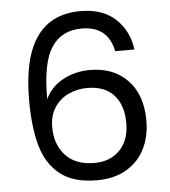

<svg xmlns="http://www.w3.org/2000/svg" viewBox="-53 -786 740 836"><g transform="rotate(-5 317.5 -368.0)"><path d="M465 -551Q443 -662 328 -662Q239 -662 195 -593.5Q151 -525 152 -368Q175 -420 228.5 -449.5Q282 -479 348 -479Q451 -479 512.5 -415Q574 -351 574 -238Q574 -170 547.5 -116Q521 -62 467.5 -30Q414 2 338 2Q235 2 177 -44Q119 -90 96 -171Q73 -252 73 -371Q73 -738 329 -738Q427 -738 483 -685Q539 -632 549 -551ZM329 -402Q286 -402 248 -384.5Q210 -367 186.5 -331.5Q163 -296 163 -245Q163 -169 207 -121.5Q251 -74 333 -74Q403 -74 444.5 -117.5Q486 -161 486 -235Q486 -313 446 -357.5Q406 -402 329 -402Z"/></g></svg>

Font: A Bank Premium Regular
Style: Regular
Weight: 400
Designer: Ninad Kale (Devanagari), Jonny Pinhorn (Latin), Htun Naung (Myanmar)
Foundry: Indian Type Foundry
Version: 4.004